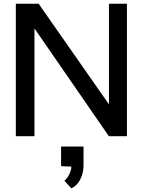

<svg xmlns="http://www.w3.org/2000/svg" viewBox="-20 -735 770 1036"><path d="M65.4 0V-714.8H188.5L567.9 -171.9V-714.8H665V0H567.4L166 -581.5V0ZM364.7 281.2 327.6 240.2Q338.9 231 347.2 217.3Q355.5 203.6 360.4 189.5Q365.2 175.3 365.2 164.1L309.6 161.6V55.7H430.7V156.2Q430.7 186 422.1 211.4Q413.6 236.8 398.7 255.1Q383.8 273.4 364.7 281.2Z"/></svg>

Font: Pontano Sans
Style: Bold
Weight: 700
Designer: Vernon Adams
Foundry: Vernon Adams
Version: Version 2.001